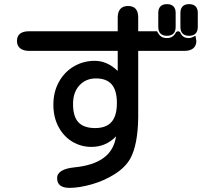

<svg xmlns="http://www.w3.org/2000/svg" viewBox="-20 -811 1040 928"><path d="M610 -45Q586 -2 534.5 30.5Q483 63 423 80Q363 97 316 97Q256 97 256 50Q256 28 277.5 15Q299 2 339 -2Q431 -11 481 -48Q531 -85 541 -152Q492 -101 422 -101Q372 -101 330 -126Q288 -151 263 -197.5Q238 -244 238 -305Q238 -368 265.5 -416.5Q293 -465 338.5 -491Q384 -517 438 -517Q498 -517 549 -468V-565H122Q93 -565 77.5 -577.5Q62 -590 62 -613Q62 -660 122 -660H549V-727Q549 -753 561.5 -767.5Q574 -782 599 -782Q648 -782 648 -727V-660H739Q748 -642 759 -634.5Q770 -627 786 -627Q802 -627 813 -634Q824 -641 831 -656L839 -660H842L850 -656Q857 -640 867 -633.5Q877 -627 894 -627Q904 -627 925 -638L929 -613Q929 -590 914 -577.5Q899 -565 871 -565H648V-242Q646 -111 610 -45ZM440 -192Q493 -192 519 -221.5Q545 -251 545 -313Q545 -374 520 -403Q495 -432 444 -432Q395 -432 364 -398.5Q333 -365 333 -308Q333 -248 359 -220Q385 -192 440 -192ZM745 -749Q745 -769 755.5 -780Q766 -791 787 -791Q808 -791 818.5 -780Q829 -769 829 -749V-681Q829 -660 818.5 -649Q808 -638 787 -638Q766 -638 755.5 -649Q745 -660 745 -681ZM852 -749Q852 -769 862.5 -780Q873 -791 894 -791Q915 -791 925.5 -780Q936 -769 936 -749V-681Q936 -660 925.5 -649Q915 -638 894 -638Q873 -638 862.5 -649Q852 -660 852 -681Z"/></svg>

Font: 寒蝉全圆体 Bold
Style: Regular
Weight: 700
Designer: Warren2060
      Designed by Motoya company      

      [Varela Round]
      Joe Prince(Latin component); Avraham Cornf
Foundry: ChillType
Version: Version 3.200